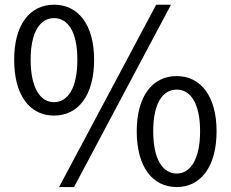

<svg xmlns="http://www.w3.org/2000/svg" viewBox="-20 -766 961 800"><path d="M205 -284.4C306.1 -284.4 372.1 -368.5 372.1 -516.9C372.1 -663.5 306.1 -746.4 205 -746.4C104.6 -746.4 39 -663.5 39 -516.9C39 -368.5 104.6 -284.4 205 -284.4ZM205 -340.3C147.5 -340.3 107.7 -400.1 107.7 -516.9C107.7 -633.7 147.5 -690.5 205 -690.5C263.2 -690.5 302.3 -633.7 302.3 -516.9C302.3 -400.1 263.2 -340.3 205 -340.3ZM226.1 13.4H288.5L692.5 -746.4H630.8ZM716.3 13.4C815.8 13.4 882.4 -70.7 882.4 -219.1C882.4 -365.7 815.8 -449 716.3 -449C615.6 -449 549.7 -365.7 549.7 -219.1C549.7 -70.7 615.6 13.4 716.3 13.4ZM716.3 -42.9C658.1 -42.9 618.4 -102.3 618.4 -219.1C618.4 -336.3 658.1 -392.7 716.3 -392.7C773.3 -392.7 813.7 -336.3 813.7 -219.1C813.7 -102.3 773.3 -42.9 716.3 -42.9Z"/></svg>

Font: Source Han Sans JP VF
Style: Regular
Weight: 250
Designer: Ryoko NISHIZUKA 西塚涼子 (kana, bopomofo & ideographs); Paul D. Hunt (Latin, Greek & Cyrillic); Sandoll Communications 산돌커뮤니
Foundry: Adobe
Version: Version 2.004;hotconv 1.0.118;makeotfexe 2.5.65603